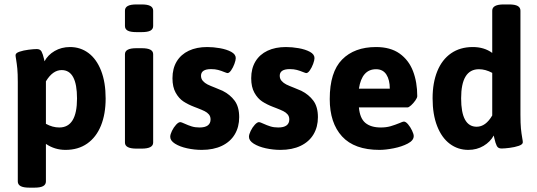

<svg xmlns="http://www.w3.org/2000/svg" viewBox="-20 -675 2443 874"><path d="M61 150.9V-301.3Q61 -340.3 58.8 -362.5Q56.6 -384.8 53.2 -405.3Q50.8 -418.5 50.8 -423.8Q50.8 -433.6 68.8 -439.7Q86.9 -445.8 110.1 -448.7Q133.3 -451.7 147.5 -451.7Q163.1 -451.7 169.2 -440.2Q175.3 -428.7 180.2 -407.2L182.6 -396Q197.8 -424.8 228.8 -442.9Q259.8 -460.9 298.8 -460.9Q346.2 -460.9 382.8 -433.6Q419.4 -406.2 440.2 -353.3Q460.9 -300.3 460.9 -226.6Q460.9 -155.8 439.5 -103Q418 -50.3 377 -21.5Q335.9 7.3 278.3 7.3Q229 7.3 189 -20V150.9Q189 165 176.5 172.1Q164.1 179.2 137.2 179.2H113.3Q86.4 179.2 73.7 172.1Q61 165 61 150.9ZM330.6 -226.6Q330.6 -356 260.7 -356Q219.7 -356 189 -304.7V-111.3Q219.2 -94.7 250 -94.7Q330.6 -94.7 330.6 -226.6Z M548.8 -556.6V-626.5Q548.8 -640.6 561.5 -647.7Q574.2 -654.8 601.1 -654.8H625Q651.9 -654.8 664.6 -647.7Q677.2 -640.6 677.2 -626.5V-556.6Q677.2 -542.5 664.8 -535.6Q652.3 -528.8 625 -528.8H601.1Q573.7 -528.8 561.3 -535.6Q548.8 -542.5 548.8 -556.6ZM548.8 -25.9V-428.2Q548.8 -441.9 561.5 -448.7Q574.2 -455.6 601.1 -455.6H625Q651.9 -455.6 664.6 -448.7Q677.2 -441.9 677.2 -428.2V-25.9Q677.2 1.5 625 1.5H601.1Q548.8 1.5 548.8 -25.9Z M754.9 -52.2Q754.9 -63 762.7 -79.1Q770.5 -95.2 781.5 -107.2Q792.5 -119.1 800.8 -119.1Q805.2 -119.1 819.8 -112.3Q836.9 -104.5 852.5 -99.6Q868.2 -94.7 888.2 -94.7Q913.1 -94.7 925.8 -104Q938.5 -113.3 938.5 -131.3Q938.5 -145 930.9 -154.1Q923.3 -163.1 911.6 -168.9Q899.9 -174.8 878.4 -183.1L864.3 -188.5Q836.4 -199.2 815.4 -212.9Q794.4 -226.6 779.8 -252.7Q765.1 -278.8 765.1 -318.8Q765.1 -363.3 784.4 -395.3Q803.7 -427.2 839.4 -444.1Q875 -460.9 923.3 -460.9Q951.2 -460.9 981.4 -455.6Q1011.7 -450.2 1032.5 -439Q1053.2 -427.7 1053.2 -410.6Q1053.2 -400.9 1047.1 -384.3Q1041 -367.7 1032.2 -355Q1023.4 -342.3 1015.6 -342.3Q1013.2 -342.3 1002 -346.7Q986.8 -353 972.9 -356.7Q959 -360.4 940.9 -360.4Q895 -360.4 895 -330.1Q895 -316.4 903.6 -306.6Q912.1 -296.9 924.8 -290.5Q937.5 -284.2 960.4 -275.4Q986.8 -264.6 993.2 -261.7Q1027.3 -244.6 1048.1 -216.6Q1068.8 -188.5 1068.8 -141.6Q1068.8 -97.2 1048.8 -63.5Q1028.8 -29.8 990.2 -11.2Q951.7 7.3 898.4 7.3Q864.7 7.3 831.5 0Q798.3 -7.3 776.6 -21Q754.9 -34.7 754.9 -52.2Z M1113.3 -52.2Q1113.3 -63 1121.1 -79.1Q1128.9 -95.2 1139.9 -107.2Q1150.9 -119.1 1159.2 -119.1Q1163.6 -119.1 1178.2 -112.3Q1195.3 -104.5 1210.9 -99.6Q1226.6 -94.7 1246.6 -94.7Q1271.5 -94.7 1284.2 -104Q1296.9 -113.3 1296.9 -131.3Q1296.9 -145 1289.3 -154.1Q1281.7 -163.1 1270 -168.9Q1258.3 -174.8 1236.8 -183.1L1222.7 -188.5Q1194.8 -199.2 1173.8 -212.9Q1152.8 -226.6 1138.2 -252.7Q1123.5 -278.8 1123.5 -318.8Q1123.5 -363.3 1142.8 -395.3Q1162.1 -427.2 1197.8 -444.1Q1233.4 -460.9 1281.7 -460.9Q1309.6 -460.9 1339.8 -455.6Q1370.1 -450.2 1390.9 -439Q1411.6 -427.7 1411.6 -410.6Q1411.6 -400.9 1405.5 -384.3Q1399.4 -367.7 1390.6 -355Q1381.8 -342.3 1374 -342.3Q1371.6 -342.3 1360.4 -346.7Q1345.2 -353 1331.3 -356.7Q1317.4 -360.4 1299.3 -360.4Q1253.4 -360.4 1253.4 -330.1Q1253.4 -316.4 1262 -306.6Q1270.5 -296.9 1283.2 -290.5Q1295.9 -284.2 1318.8 -275.4Q1345.2 -264.6 1351.6 -261.7Q1385.7 -244.6 1406.5 -216.6Q1427.2 -188.5 1427.2 -141.6Q1427.2 -97.2 1407.2 -63.5Q1387.2 -29.8 1348.6 -11.2Q1310.1 7.3 1256.8 7.3Q1223.1 7.3 1189.9 0Q1156.7 -7.3 1135 -21Q1113.3 -34.7 1113.3 -52.2Z M1481 -224.1Q1481 -346.7 1537.1 -403.8Q1593.3 -460.9 1691.9 -460.9Q1757.3 -460.9 1799.1 -431.2Q1840.8 -401.4 1860.1 -351.1Q1879.4 -300.8 1879.4 -237.3Q1879.4 -230 1870.8 -217.8Q1862.3 -205.6 1851.6 -195.8Q1840.8 -186 1835 -186H1613.8Q1618.2 -136.2 1643.3 -115.5Q1668.5 -94.7 1713.4 -94.7Q1737.8 -94.7 1757.6 -100.3Q1777.3 -106 1799.8 -115.2Q1813.5 -121.6 1818.4 -121.6Q1827.1 -121.6 1837.6 -109.1Q1848.1 -96.7 1855.7 -80.6Q1863.3 -64.5 1863.3 -55.7Q1863.3 -35.6 1836.2 -21.5Q1809.1 -7.3 1772.2 0Q1735.4 7.3 1707.5 7.3Q1593.3 7.3 1537.1 -54Q1481 -115.2 1481 -224.1ZM1754.4 -271.5Q1754.4 -311.5 1738.8 -335.7Q1723.1 -359.9 1691.9 -359.9Q1627.4 -359.9 1613.8 -271.5Z M1949.2 -227.5Q1949.2 -298.3 1970.7 -351.1Q1992.2 -403.8 2033.4 -432.4Q2074.7 -460.9 2132.3 -460.9Q2184.1 -460.9 2220.7 -434.1V-626.5Q2220.7 -654.8 2272.9 -654.8H2297.4Q2324.2 -654.8 2336.7 -647.7Q2349.1 -640.6 2349.1 -626.5V-153.3Q2349.1 -112.8 2351.3 -90.3Q2353.5 -67.9 2357.4 -45.9Q2359.9 -32.7 2359.9 -27.3Q2359.9 -17.6 2341.6 -11.2Q2323.2 -4.9 2300 -2Q2276.9 1 2262.7 1Q2247.6 1 2241.5 -10.7Q2235.4 -22.5 2230.5 -44.9L2227.5 -58.1Q2211.9 -29.3 2181.2 -11Q2150.4 7.3 2111.8 7.3Q2064.5 7.3 2027.6 -20.3Q1990.7 -47.9 1970 -100.8Q1949.2 -153.8 1949.2 -227.5ZM2220.7 -149.4V-343.3Q2189.9 -359.9 2160.2 -359.9Q2079.1 -359.9 2079.1 -227.5Q2079.1 -98.1 2149.9 -98.1Q2190.9 -98.1 2220.7 -149.4Z"/></svg>

Font: Jaldi
Style: Bold
Weight: 400
Designer: Pablo Cosgaya and Nicolas Silva
Foundry: Omnibus-Type
Version: Version 1.007